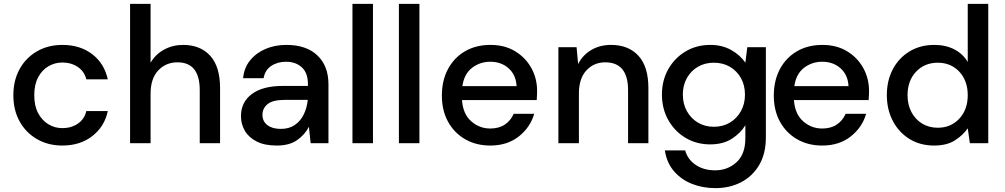

<svg xmlns="http://www.w3.org/2000/svg" viewBox="-20 -740 5193 992"><path d="M302 12Q229 12 171.5 -21Q114 -54 81.5 -112.5Q49 -171 49 -248Q49 -325 81.5 -383.5Q114 -442 171.5 -475Q229 -508 302 -508Q394 -508 456.5 -460Q519 -412 537 -330H426Q416 -371 382 -394Q348 -417 302 -417Q263 -417 230 -397.5Q197 -378 177 -340.5Q157 -303 157 -248Q157 -193 177 -155.5Q197 -118 230 -98Q263 -78 302 -78Q348 -78 382 -101Q416 -124 426 -166H537Q520 -86 457 -37Q394 12 302 12Z M652 0V-720H758V-416Q783 -459 827.5 -483.5Q872 -508 926 -508Q1015 -508 1066 -452Q1117 -396 1117 -285V0H1012V-274Q1012 -418 897 -418Q837 -418 797.5 -376Q758 -334 758 -256V0Z M1410 12Q1347 12 1306 -9Q1265 -30 1245 -64.5Q1225 -99 1225 -140Q1225 -212 1281 -254Q1337 -296 1441 -296H1571V-305Q1571 -363 1539.5 -392Q1508 -421 1458 -421Q1414 -421 1381.5 -399.5Q1349 -378 1342 -336H1236Q1241 -390 1272.5 -428.5Q1304 -467 1352.5 -487.5Q1401 -508 1459 -508Q1563 -508 1620 -453.5Q1677 -399 1677 -305V0H1585L1576 -85Q1555 -44 1515 -16Q1475 12 1410 12ZM1431 -74Q1474 -74 1503.5 -94.5Q1533 -115 1549.5 -149Q1566 -183 1570 -224H1452Q1389 -224 1362.5 -202Q1336 -180 1336 -147Q1336 -113 1361.5 -93.5Q1387 -74 1431 -74Z M1801 0V-720H1907V0Z M2041 0V-720H2147V0Z M2513 12Q2440 12 2383.5 -20.5Q2327 -53 2295 -111Q2263 -169 2263 -246Q2263 -324 2294.5 -383Q2326 -442 2382.5 -475Q2439 -508 2514 -508Q2587 -508 2641 -475.5Q2695 -443 2725 -389Q2755 -335 2755 -270Q2755 -260 2754.5 -248.5Q2754 -237 2753 -223H2367Q2372 -151 2414.5 -113.5Q2457 -76 2513 -76Q2558 -76 2588.5 -96.5Q2619 -117 2634 -152H2740Q2720 -82 2660.5 -35Q2601 12 2513 12ZM2513 -421Q2460 -421 2419 -389.5Q2378 -358 2369 -295H2649Q2646 -353 2608 -387Q2570 -421 2513 -421Z M2865 0V-496H2959L2967 -409Q2990 -455 3034.5 -481.5Q3079 -508 3137 -508Q3227 -508 3278.5 -452Q3330 -396 3330 -285V0H3225V-274Q3225 -418 3107 -418Q3048 -418 3009.5 -376Q2971 -334 2971 -256V0Z M3676 232Q3612 232 3556.5 210.5Q3501 189 3463 145.5Q3425 102 3415 37H3520Q3533 84 3574.5 112Q3616 140 3675 140Q3739 140 3785 98.5Q3831 57 3831 -26V-93Q3808 -54 3762.5 -24Q3717 6 3649 6Q3579 6 3522.5 -27.5Q3466 -61 3433 -119.5Q3400 -178 3400 -251Q3400 -325 3433 -383Q3466 -441 3522.5 -474.5Q3579 -508 3650 -508Q3711 -508 3758 -481.5Q3805 -455 3831 -416L3841 -496H3937V-30Q3937 54 3902.5 112.5Q3868 171 3809 201.5Q3750 232 3676 232ZM3668 -85Q3715 -85 3751 -106.5Q3787 -128 3808 -165.5Q3829 -203 3829 -251Q3829 -300 3808 -337Q3787 -374 3751 -395Q3715 -416 3668 -416Q3622 -416 3586 -395Q3550 -374 3529 -337Q3508 -300 3508 -251Q3508 -203 3529 -165.5Q3550 -128 3586 -106.5Q3622 -85 3668 -85Z M4228 12Q4155 12 4098.5 -20.5Q4042 -53 4010 -111Q3978 -169 3978 -246Q3978 -324 4009.5 -383Q4041 -442 4097.5 -475Q4154 -508 4229 -508Q4302 -508 4356 -475.5Q4410 -443 4440 -389Q4470 -335 4470 -270Q4470 -260 4469.5 -248.5Q4469 -237 4468 -223H4082Q4087 -151 4129.5 -113.5Q4172 -76 4228 -76Q4273 -76 4303.5 -96.5Q4334 -117 4349 -152H4455Q4435 -82 4375.5 -35Q4316 12 4228 12ZM4228 -421Q4175 -421 4134 -389.5Q4093 -358 4084 -295H4364Q4361 -353 4323 -387Q4285 -421 4228 -421Z M4806 12Q4734 12 4679 -22Q4624 -56 4593 -115Q4562 -174 4562 -249Q4562 -324 4593 -382.5Q4624 -441 4679.5 -474.5Q4735 -508 4807 -508Q4866 -508 4910.5 -485Q4955 -462 4980 -420V-720H5086V0H4991L4980 -77Q4956 -42 4914 -15Q4872 12 4806 12ZM4825 -80Q4893 -80 4936.5 -127Q4980 -174 4980 -248Q4980 -323 4936.5 -369.5Q4893 -416 4825 -416Q4757 -416 4713 -369.5Q4669 -323 4669 -248Q4669 -199 4689 -161Q4709 -123 4744.5 -101.5Q4780 -80 4825 -80Z"/></svg>

Font: Firefly Display Medium
Style: Regular
Weight: 500
Designer: Colophon Foundry, Jonny Pinhorn
Foundry: Colophon Foundry
Version: Version 1.200; ttfautohint (v1.8.3)